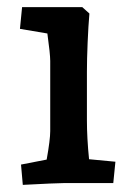

<svg xmlns="http://www.w3.org/2000/svg" viewBox="-20 -514 366 539"><path d="M39 -52 111 -66Q121 -122 121 -146V-343Q121 -362 113 -420L36 -433L42 -494H211L231 -476Q228 -442 226 -394.5Q224 -347 224 -313V-176Q224 -127 230 -67L304 -60L298 0H158Q139 0 44 5Z"/></svg>

Font: Andada Pro SemiBold
Style: Regular
Weight: 600
Designer: Carolina Giovagnoli
Foundry: Huerta Tipografica
Version: Version 3.005